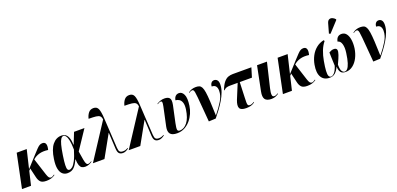

<svg xmlns="http://www.w3.org/2000/svg" viewBox="12 -1833 5916 2860"><g transform="rotate(-20 2970.0 -403.5)"><path d="M24 0 135 -536H294L224 -242L385 -419Q423 -460 448.5 -487Q474 -514 495 -526.5Q516 -539 541 -539Q582 -539 593.5 -506Q605 -473 589 -414Q507 -425 448 -408Q389 -391 347 -352L433 -85Q446 -45 458.5 -29.5Q471 -14 490 -14Q501 -14 515 -21Q529 -28 546 -40L549 -31Q518 -9 485 0.5Q452 10 410 10Q345 10 318 -17Q291 -44 279 -97L244 -245L219 -219L167 0Z M744 10Q700 10 668 -17Q636 -44 623 -102.5Q610 -161 624 -257Q645 -405 703.5 -476.5Q762 -548 846 -548Q876 -548 903 -534Q930 -520 948.5 -479.5Q967 -439 970 -359H974L1044 -536H1209L1009 -236Q1023 -144 1032 -96.5Q1041 -49 1051.5 -32Q1062 -15 1078 -15Q1091 -15 1104.5 -21.5Q1118 -28 1133 -37L1137 -30Q1111 -11 1083 -0.5Q1055 10 1025 10Q995 10 973.5 -2Q952 -14 939.5 -47Q927 -80 925 -143H921Q892 -73 852 -31.5Q812 10 744 10ZM788 -28Q810 -28 836 -49.5Q862 -71 891.5 -127.5Q921 -184 952 -288Q951 -378 940 -431.5Q929 -485 911.5 -509Q894 -533 873 -533Q851 -533 833 -507.5Q815 -482 799 -423Q783 -364 768 -264Q753 -165 751.5 -114Q750 -63 759.5 -45.5Q769 -28 788 -28Z M1148 0 1514 -561Q1510 -599 1491.5 -616.5Q1473 -634 1431 -639Q1389 -644 1314 -644Q1326 -697 1355 -733.5Q1384 -770 1435 -770Q1489 -770 1509 -724.5Q1529 -679 1535 -571L1563 -96Q1566 -46 1582 -30Q1598 -14 1632 -14Q1659 -14 1679 -21.5Q1699 -29 1713 -37L1716 -30Q1697 -13 1672 -1.5Q1647 10 1624 10Q1583 10 1562.5 -12Q1542 -34 1539 -93L1526 -344H1523L1331 0Z M1716 0 2082 -561Q2078 -599 2059.5 -616.5Q2041 -634 1999 -639Q1957 -644 1882 -644Q1894 -697 1923 -733.5Q1952 -770 2003 -770Q2057 -770 2077 -724.5Q2097 -679 2103 -571L2131 -96Q2134 -46 2150 -30Q2166 -14 2200 -14Q2227 -14 2247 -21.5Q2267 -29 2281 -37L2284 -30Q2265 -13 2240 -1.5Q2215 10 2192 10Q2151 10 2130.5 -12Q2110 -34 2107 -93L2094 -344H2091L1899 0Z M2482 10Q2403 10 2374 -27Q2345 -64 2360 -137L2424 -437Q2434 -487 2430.5 -502.5Q2427 -518 2410 -518Q2389 -518 2356 -496L2354 -503Q2382 -522 2412.5 -532.5Q2443 -543 2477 -543Q2534 -543 2557.5 -515Q2581 -487 2565 -407L2508 -142Q2492 -66 2496.5 -40.5Q2501 -15 2534 -15Q2600 -15 2653 -81.5Q2706 -148 2725 -280Q2734 -346 2721.5 -385Q2709 -424 2682.5 -441.5Q2656 -459 2624 -461Q2631 -501 2652.5 -522.5Q2674 -544 2709 -544Q2756 -544 2782.5 -488.5Q2809 -433 2792 -313Q2784 -254 2759 -197Q2734 -140 2694 -93Q2654 -46 2600.5 -18Q2547 10 2482 10Z M2984 5Q2972 -139 2964 -234Q2956 -329 2951 -386Q2946 -443 2940.5 -471Q2935 -499 2927.5 -507.5Q2920 -516 2908 -516Q2899 -516 2887 -511.5Q2875 -507 2858 -494L2853 -501Q2877 -521 2907 -532Q2937 -543 2975 -543Q3008 -543 3030.5 -534Q3053 -525 3067.5 -497.5Q3082 -470 3090.5 -415.5Q3099 -361 3104 -270.5Q3109 -180 3113 -45H3116Q3190 -137 3237.5 -216Q3285 -295 3285 -374Q3285 -418 3265.5 -443.5Q3246 -469 3202 -469Q3202 -500 3219 -523Q3236 -546 3267 -546Q3295 -546 3314 -524.5Q3333 -503 3333 -457Q3333 -399 3311 -339Q3289 -279 3253.5 -219.5Q3218 -160 3176.5 -104.5Q3135 -49 3095 0Z M3578 10Q3493 10 3474 -30Q3455 -70 3487 -153L3584 -388H3463Q3426 -388 3404 -380Q3382 -372 3362 -351L3355 -354Q3385 -433 3418 -472Q3451 -511 3486 -523.5Q3521 -536 3559 -536H3855L3810 -388H3617L3608 -148Q3606 -97 3606 -68Q3606 -39 3614 -26.5Q3622 -14 3644 -14Q3661 -14 3679.5 -22Q3698 -30 3711 -40L3714 -31Q3686 -9 3653.5 0.5Q3621 10 3578 10Z M3979 10Q3903 10 3876.5 -28Q3850 -66 3867 -149L3945 -536H4102L4010 -150Q4003 -120 3998.5 -88.5Q3994 -57 4000 -36Q4006 -15 4030 -15Q4046 -15 4059.5 -21Q4073 -27 4090 -37L4094 -30Q4076 -17 4047.5 -3.5Q4019 10 3979 10Z M4160 0 4271 -536H4430L4360 -242L4521 -419Q4559 -460 4584.5 -487Q4610 -514 4631 -526.5Q4652 -539 4677 -539Q4718 -539 4729.5 -506Q4741 -473 4725 -414Q4643 -425 4584 -408Q4525 -391 4483 -352L4569 -85Q4582 -45 4594.5 -29.5Q4607 -14 4626 -14Q4637 -14 4651 -21Q4665 -28 4682 -40L4685 -31Q4654 -9 4621 0.5Q4588 10 4546 10Q4481 10 4454 -17Q4427 -44 4415 -97L4380 -245L4355 -219L4303 0Z M4901 10Q4810 10 4770 -57.5Q4730 -125 4752 -249Q4765 -323 4798 -385Q4831 -447 4883 -489.5Q4935 -532 5005 -547L5014 -531Q4971 -479 4943.5 -408Q4916 -337 4902 -256Q4885 -161 4882 -104.5Q4879 -48 4890 -24Q4901 0 4926 0Q4950 0 4978.5 -30.5Q5007 -61 5030 -134Q5027 -217 5025 -265.5Q5023 -314 5023 -346Q5041 -356 5059 -363.5Q5077 -371 5100 -371Q5130 -371 5142 -355Q5154 -339 5149 -311Q5144 -286 5136.5 -264Q5129 -242 5116 -211.5Q5103 -181 5080 -132Q5080 -55 5098.5 -27.5Q5117 0 5142 0Q5166 0 5186.5 -23.5Q5207 -47 5225 -102.5Q5243 -158 5256 -254Q5268 -338 5251.5 -393.5Q5235 -449 5192 -456Q5208 -544 5285 -544Q5331 -544 5359 -508.5Q5387 -473 5396.5 -412Q5406 -351 5396 -275Q5384 -196 5351 -131.5Q5318 -67 5267.5 -28.5Q5217 10 5155 10Q5098 10 5075.5 -21.5Q5053 -53 5051 -111Q5023 -50 4988 -20Q4953 10 4901 10ZM5134 -602 5112 -612 5155 -764Q5166 -800 5188.5 -811Q5211 -822 5237.5 -812Q5264 -802 5286 -777L5284 -765Z M5591 5Q5579 -139 5571 -234Q5563 -329 5558 -386Q5553 -443 5547.5 -471Q5542 -499 5534.5 -507.5Q5527 -516 5515 -516Q5506 -516 5494 -511.5Q5482 -507 5465 -494L5460 -501Q5484 -521 5514 -532Q5544 -543 5582 -543Q5615 -543 5637.5 -534Q5660 -525 5674.5 -497.5Q5689 -470 5697.5 -415.5Q5706 -361 5711 -270.5Q5716 -180 5720 -45H5723Q5797 -137 5844.5 -216Q5892 -295 5892 -374Q5892 -418 5872.5 -443.5Q5853 -469 5809 -469Q5809 -500 5826 -523Q5843 -546 5874 -546Q5902 -546 5921 -524.5Q5940 -503 5940 -457Q5940 -399 5918 -339Q5896 -279 5860.5 -219.5Q5825 -160 5783.5 -104.5Q5742 -49 5702 0Z"/></g></svg>

Font: Noto Serif Display ExtraCondensed ExtraBold
Style: Italic
Weight: 800
Width: 2
Italic angle: -12°
Designer: Monotype Design Team
Foundry: Monotype Imaging Inc.
Version: Version 2.009